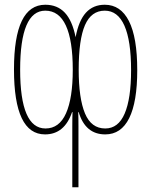

<svg xmlns="http://www.w3.org/2000/svg" viewBox="-20 -558 640 810"><path d="M559 -262Q559 -128 525 -59.5Q491 9 424 9Q340 9 312 -85H310Q311 -65 311 -26V232H285V-26Q285 -65 286 -85H284Q252 9 170 9Q39 9 39 -265Q39 -538 171 -538Q222 -538 253.5 -504.5Q285 -471 299 -401Q312 -471 342.5 -504.5Q373 -538 422 -538Q489 -538 524 -469Q559 -400 559 -262ZM65 -264Q65 -16 172 -16Q230 -16 258.5 -80Q287 -144 287 -264Q287 -387 258 -450Q229 -513 171 -513Q65 -513 65 -264ZM312 -264Q312 -143 338.5 -79.5Q365 -16 424 -16Q479 -16 506 -79Q533 -142 533 -262Q533 -386 505 -449.5Q477 -513 422 -513Q365 -513 338.5 -452Q312 -391 312 -264Z"/></svg>

Font: Noto Sans Mono UI Thin
Style: Regular
Weight: 250
Monospace: yes
Designer: Monotype Design team
Foundry: Monotype Imaging Inc.
Version: Version 1.000